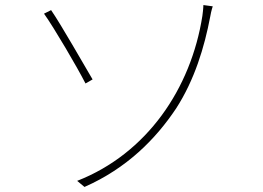

<svg xmlns="http://www.w3.org/2000/svg" viewBox="-20 -729 1040 759"><path d="M314 10C482 -64 596 -180 676 -300C749 -413 788 -542 811 -663C812 -670 816 -689 821 -704L784 -709C784 -697 781 -673 780 -666C735 -379 561 -122 285 -14ZM154 -675C194 -619 286 -462 318 -399L346 -415C311 -474 222 -631 182 -689Z"/></svg>

Font: SSpoqa Han Sans Neo Thin
Style: Regular
Weight: 100
Designer: [Spoqa Han Sans Neo] Dong-huui Kim  Younghwa Kang  Yujin Lee  [Noto Sans] Ryoko NISHIZUKA  (kana & ideographs); Paul D. 
Foundry: Spoqa (http://www.spoqa-han-sans.com)
Version: Version 1.000